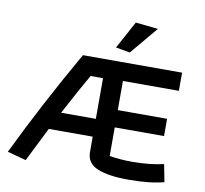

<svg xmlns="http://www.w3.org/2000/svg" viewBox="-90 -942 1122 1051"><g transform="rotate(10 471.0 -417.0)"><path d="M498 -691 581 -844 706 -831 577 -677ZM457 -103V-188H213L118 2L14 -26Q153 -314 327 -618H878V-517H567V-355H841V-259H567V-100Q626 -90 693 -90Q789 -90 868 -108L887 -11Q811 10 689 10Q579 10 518 -15Q457 -40 457 -103ZM457 -287V-513H388Q343 -436 264 -287Z"/></g></svg>

Font: Athiti SemiBold
Style: Regular
Weight: 600
Designer: CadsonDemak Team
Foundry: CadsonDemak
Version: Version 1.033